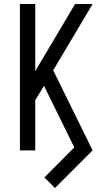

<svg xmlns="http://www.w3.org/2000/svg" viewBox="-20 -755 540 964"><path d="M256 189 203 136 353 -15 201 -324 157 -252V0H80V-735H157V-398L357 -735H445L247 -402L445 0Z"/></svg>

Font: Iosevka www.saffi
Style: Regular
Weight: 400
Monospace: yes
Designer: Belleve Invis
Foundry: Belleve Invis
Version: Version 22.0.2; ttfautohint (v1.8.3)